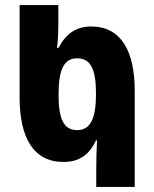

<svg xmlns="http://www.w3.org/2000/svg" viewBox="-20 -734 606 754"><path d="M358 0H509V-378C509 -534 455 -630 338 -630C277 -630 237 -599 210 -546H204C209 -582 209 -620 209 -655V-714H57V-351C57 -194 111 -98 229 -98C289 -98 330 -124 357 -183H361C359 -143 358 -102 358 -68ZM283 -223C230 -223 210 -267 210 -362C210 -459 230 -505 283 -505C337 -505 357 -460 357 -366C357 -268 335 -223 283 -223Z"/></svg>

Font: Noto Sans Georgian ExtraCondensed ExtraBold
Style: Regular
Weight: 800
Width: 2
Designer: Monotype Design Team, Akaki Razmadze
Foundry: Google LLC
Version: Version 2.005